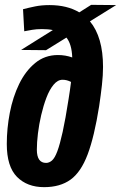

<svg xmlns="http://www.w3.org/2000/svg" viewBox="-20 -762 499 792"><path d="M170 -555 67 -556 198 -638Q179 -642 153 -642Q130 -642 113 -639Q96 -636 80 -633L75 -724Q98 -730 124.5 -735.5Q151 -741 184 -741Q257 -741 307 -711L356 -742L459 -741L351 -674Q405 -609 405 -486Q405 -452 400.5 -411.5Q396 -371 389 -324Q369 -198 341.5 -125Q314 -52 271 -21Q228 10 162 10Q92 10 50 -32.5Q8 -75 8 -168Q8 -232 20.5 -297Q33 -362 59 -415.5Q85 -469 125 -502Q165 -535 219 -535Q250 -535 278 -525Q276 -580 254 -607ZM132 -145Q132 -90 170 -90Q183 -90 194.5 -100Q206 -110 216.5 -138Q227 -166 238.5 -218Q250 -270 263 -354Q269 -391 273 -424Q256 -433 238 -433Q218 -433 201 -412.5Q184 -392 171.5 -359Q159 -326 150 -287.5Q141 -249 136.5 -211.5Q132 -174 132 -145Z"/></svg>

Font: Georama Condensed
Style: Bold Italic
Weight: 700
Width: 3
Italic angle: -9°
Designer: Jean-Baptiste Levee
Foundry: Production Type
Version: Version 1.000